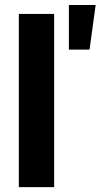

<svg xmlns="http://www.w3.org/2000/svg" viewBox="-20 -764 411 784"><path d="M201.1 0H56.9V-707H201.1ZM261.3 -743.6H370.6L345.6 -561.5H261.3Z"/></svg>

Font: Pretendard JP Variable
Style: Regular
Weight: 400
Designer: Base glyphs from Inter by Rasmus Andersson; Hangul glyphs from Noto Sans CJK(Source Han Sans) by Jang Soo-young and Kang
Foundry: Kil Hyung-jin
Version: Version 1.307;Glyphs 3.2 (3192)